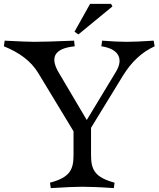

<svg xmlns="http://www.w3.org/2000/svg" viewBox="-20 -960 815 987"><path d="M4 -751 0 -722C79 -690 139 -647 177 -584L358 -285V-162C358 -86 337 -47 237 -21L241 7C322 2 372 0 404 0C436 0 496 2 565 7L569 -21C469 -48 448 -86 448 -162V-303L612 -571C657 -644 711 -693 775 -722L770 -751C708 -747 664 -745 631 -745C597 -745 558 -747 505 -751L501 -722C585 -710 619 -662 576 -591L426 -343L283 -585C240 -657 249 -710 364 -722L361 -751C268 -747 188 -745 154 -745C121 -745 69 -748 4 -751ZM363 -797 383 -783 558 -927 551 -940H443Z"/></svg>

Font: Basteleur Moonlight
Style: Regular
Weight: 300
Designer: Keussel
Foundry: Keussel Studio
Version: Version 1.300;Glyphs 3.2 (3192)